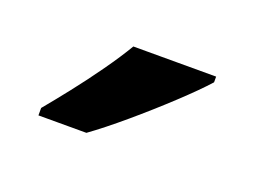

<svg xmlns="http://www.w3.org/2000/svg" viewBox="-43 -844 419 316"><g transform="rotate(20 166.5 -686.0)"><path d="M293 -756Q276 -737 245.5 -708.5Q215 -680 182 -652Q149 -624 124 -606H40V-619Q55 -637 75.5 -663Q96 -689 115.5 -716.5Q135 -744 148 -766H293Z"/></g></svg>

Font: Noto Sans Canadian Aboriginal SemiBold
Style: Regular
Weight: 600
Designer: Monotype Design Team, Typotheque's Kevin King
Foundry: Monotype Imaging Inc.
Version: Version 2.004; ttfautohint (v1.8.4.7-5d5b)